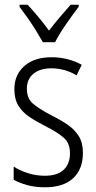

<svg xmlns="http://www.w3.org/2000/svg" viewBox="-20 -785 408 815"><path d="M332 -136Q332 -67 290.5 -28.5Q249 10 171 10Q128 10 94.5 0.5Q61 -9 38 -22V-78Q64 -61 98.5 -50Q133 -39 170 -39Q224 -39 250.5 -64.5Q277 -90 277 -134Q277 -177 251 -200Q225 -223 172 -250Q134 -269 104.5 -289Q75 -309 58 -336.5Q41 -364 41 -407Q41 -467 83 -504.5Q125 -542 199 -542Q235 -542 267.5 -533.5Q300 -525 327 -510L305 -465Q283 -479 255 -487Q227 -495 198 -495Q150 -495 122 -472Q94 -449 94 -408Q94 -367 120.5 -344.5Q147 -322 201 -294Q239 -275 268 -255Q297 -235 314.5 -207Q332 -179 332 -136ZM162 -606Q149 -629 132 -656.5Q115 -684 96.5 -710Q78 -736 63 -756V-765H97Q118 -743 142.5 -713.5Q167 -684 188 -655Q211 -685 232.5 -710.5Q254 -736 280 -765H314V-756Q290 -725 260.5 -682.5Q231 -640 214 -606Z"/></svg>

Font: Noto Sans Sinhala Condensed Light
Style: Regular
Weight: 300
Width: 3
Designer: Jelle Bosma - Monotype Design Team
Foundry: Monotype Imaging Inc.
Version: Version 2.006; ttfautohint (v1.8.4.7-5d5b)